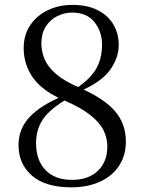

<svg xmlns="http://www.w3.org/2000/svg" viewBox="-20 -763 598 797"><path d="M274.4 14.6Q169.2 14.6 113.1 -33.7Q56.9 -82 56.9 -160.2Q56.9 -229.2 103.5 -277.9Q150 -326.7 240.4 -364.2V-369.4L263.5 -355.1Q192.5 -314.7 161.1 -271.8Q129.7 -229 129.7 -168.9Q129.7 -97.4 169.1 -56.9Q208.5 -16.4 277.9 -16.4Q347.9 -16.4 386.7 -54.2Q425.5 -92.1 425.5 -154.4Q425.5 -191.4 408.8 -224Q392.1 -256.6 352.6 -287.2Q313.2 -317.8 243.6 -347.6Q155.8 -385.4 117 -440.3Q78.3 -495.3 78.3 -563.2Q78.3 -618.1 105.5 -658.5Q132.8 -699 178.7 -720.8Q224.6 -742.7 281.2 -742.7Q342.4 -742.7 385.2 -721Q428 -699.4 450.4 -661.9Q472.8 -624.4 472.8 -576Q472.8 -522.2 435.9 -471.4Q398.9 -420.5 305.5 -381.6V-377L286.4 -389.7Q349 -429.1 376.3 -472.8Q403.5 -516.5 403.5 -577.8Q403.5 -632.1 371.8 -671.5Q340.2 -710.8 279.6 -710.8Q246.2 -710.8 216.7 -695.6Q187.2 -680.5 169.4 -651.8Q151.7 -623.1 151.7 -583.4Q151.7 -549.2 165.3 -517Q179 -484.7 213.3 -455.2Q247.7 -425.8 310.1 -399Q413.3 -353.4 457.9 -300.9Q502.5 -248.3 502.5 -175.7Q502.5 -118 474.3 -75Q446.1 -32.1 394.8 -8.7Q343.5 14.6 274.4 14.6Z"/></svg>

Font: Noto Serif HK
Style: Regular
Weight: 200
Designer: Ryoko NISHIZUKA 西塚涼子 (kana & ideographs); Frank Grießhammer (Latin, Greek & Cyrillic); Wenlong ZHANG 张文龙 (bopomofo); San
Foundry: Adobe
Version: Version 2.001;hotconv 1.1.0;makeotfexe 2.6.0